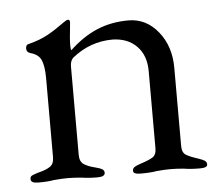

<svg xmlns="http://www.w3.org/2000/svg" viewBox="-40 -474 607 521"><g transform="rotate(-5 264.0 -213.5)"><path d="M24 -8Q24 -15 29 -17.5Q34 -20 47 -24Q68 -29 79 -36.5Q90 -44 90 -62V-277Q90 -309 83 -326Q76 -343 53 -349Q43 -352 43 -362Q43 -373 52 -374Q83 -382 104.5 -394Q126 -406 152 -425Q159 -430 163 -430Q168 -430 168 -423L166 -402Q165 -394 164 -382.5Q163 -371 163 -359Q163 -349 165 -347Q201 -381 240 -397.5Q279 -414 326 -414Q374 -414 406.5 -374Q439 -334 439 -275V-62Q439 -44 449.5 -37.5Q460 -31 482 -24Q494 -20 499.5 -16.5Q505 -13 505 -6Q505 3 485 3Q458 3 442 0Q422 -2 405 -2Q389 -2 367 0Q351 3 323 3Q303 3 303 -6Q303 -13 308.5 -16.5Q314 -20 326 -24Q348 -31 358.5 -37.5Q369 -44 369 -62V-272Q369 -315 344.5 -340Q320 -365 279 -366Q217 -366 168 -326Q160 -318 160 -303V-62Q160 -44 171 -36.5Q182 -29 203 -24Q215 -21 220.5 -17.5Q226 -14 226 -8Q226 3 206 3Q180 3 163 0Q141 -2 125 -2Q109 -2 87 0Q71 3 44 3Q24 3 24 -8Z"/></g></svg>

Font: EB Garamond
Style: Regular
Weight: 400
Designer: Georg Duffner and Octavio Pardo
Foundry: Georg Duffner
Version: Version 1.000; ttfautohint (v1.6)